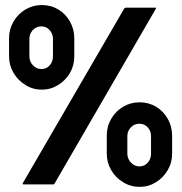

<svg xmlns="http://www.w3.org/2000/svg" viewBox="-20 -726 718 756"><path d="M144.5 -373Q109.4 -373 80.6 -391.1Q50.8 -409.2 33.2 -439.2Q15.6 -469.2 15.6 -503.9V-575.2Q15.6 -611.3 33.2 -641.1Q50.8 -671.4 80.3 -688.7Q109.9 -706.1 144.5 -706.1Q180.7 -706.1 210 -688.5Q238.8 -670.9 255.6 -640.9Q272.5 -610.8 272.5 -575.2V-503.9Q272.5 -468.3 255.4 -438.5Q237.8 -409.2 208.7 -391.1Q179.7 -373 144.5 -373ZM189.5 0H72.8Q67.9 0 69.8 -4.9L468.8 -691.9Q471.7 -695.8 474.6 -695.8H590.8Q596.2 -695.8 593.8 -691.9L195.8 -4.9Q193.8 0 189.5 0ZM142.6 -454.1Q162.6 -454.1 175.5 -468.5Q188.5 -482.9 188.5 -503.9V-573.2Q188.5 -592.8 175.5 -607.4Q162.6 -622.1 142.6 -622.1Q122.6 -622.1 109.1 -607.4Q95.7 -592.8 95.7 -573.2V-503.9Q95.7 -483.9 109.6 -469Q123.5 -454.1 142.6 -454.1ZM529.8 9.8Q494.1 9.8 465.3 -8.3Q435.5 -25.9 418 -55.9Q400.4 -85.9 400.4 -121.1V-191.9Q400.4 -228.5 418 -258.3Q435.5 -288.6 465.1 -305.9Q494.6 -323.2 529.8 -323.2Q565.4 -323.2 594.7 -305.7Q623.5 -288.1 640.6 -258.1Q657.7 -228 657.7 -191.9V-121.1Q657.7 -85 640.1 -55.7Q622.6 -25.9 593.5 -8.1Q564.5 9.8 529.8 9.8ZM528.8 -70.8Q548.8 -70.8 561.8 -85.4Q574.7 -100.1 574.7 -121.1V-189.9Q574.7 -210 561.8 -224.4Q548.8 -238.8 528.8 -238.8Q508.8 -238.8 495.1 -224.4Q481.4 -210 481.4 -189.9V-121.1Q481.4 -101.1 495.6 -85.9Q509.8 -70.8 528.8 -70.8Z"/></svg>

Font: Koulen
Style: Regular
Weight: 400
Designer: Danh Hong
Version: Version 8.00;December 21, 2023;FontCreator 13.0.0.2620 64-bi